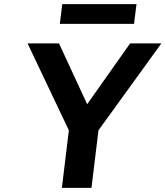

<svg xmlns="http://www.w3.org/2000/svg" viewBox="-20 -914 805 934"><path d="M644 -894H283L271 -798H632ZM765 -703H613L404 -407L267 -703H114L315 -280L281 0H425L459 -280Z"/></svg>

Font: Bluebird
Style: Obl
Weight: 400
Designer: Jasper
Foundry: Cannot Into Space Fonts
Version: Version 0.98